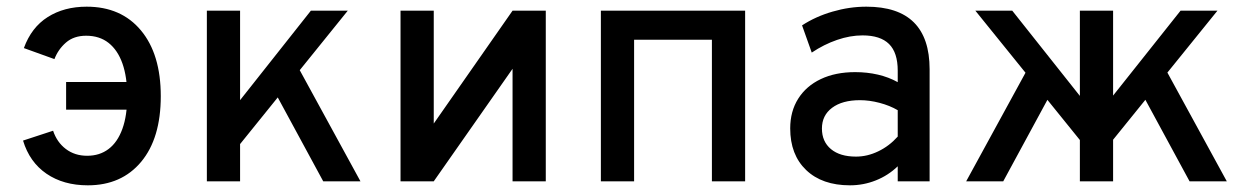

<svg xmlns="http://www.w3.org/2000/svg" viewBox="-20 -543 3729 575"><path d="M243 12Q170 12 119.2 -22.8Q68.5 -57.5 49 -122L139 -151.5Q150.5 -117 177.2 -96.8Q204 -76.5 241 -76.5Q278.5 -76.5 305.2 -96.8Q332 -117 346.5 -157Q361 -197 361 -255Q361 -312 346.8 -352.5Q332.5 -393 305.2 -414.5Q278 -436 238 -436Q201 -436 177.5 -415.5Q154 -395 143 -366L51.5 -399Q74 -461 123 -492Q172 -523 239.5 -523Q343 -523 402.2 -451.8Q461.5 -380.5 461.5 -255Q461.5 -129 402.8 -58.5Q344 12 243 12ZM178 -214.5V-297.5H415V-214.5Z M659 -62V-192.5L911 -511H1021.5ZM599.5 0V-511H699V0ZM948 0 790 -291.5 856 -372.5 1059.5 0Z M1179.5 0V-511H1279V-173L1515 -511H1614.5V0H1515V-337L1279 0Z M1779.5 0V-511H2211.5V0H2112V-424H1879V0Z M2525.5 12Q2442 12 2394.2 -33.8Q2346.5 -79.5 2346.5 -158.5Q2346.5 -209.5 2370.5 -247.5Q2394.5 -285.5 2438.2 -306.2Q2482 -327 2541 -327Q2577 -327 2609.2 -319.5Q2641.5 -312 2668.5 -297V-331.5Q2668.5 -385.5 2642.5 -411.2Q2616.5 -437 2563 -437Q2526 -437 2486.8 -423.5Q2447.5 -410 2411 -385.5L2382 -467Q2422.5 -493.5 2473.2 -508.2Q2524 -523 2574.5 -523Q2669.5 -523 2716.8 -476Q2764 -429 2764 -335.5V0H2668.5V-45Q2640 -17.5 2603 -2.8Q2566 12 2525.5 12ZM2543.5 -74Q2577.5 -74 2610.2 -89.8Q2643 -105.5 2668.5 -134V-213Q2644.5 -227 2614 -235Q2583.5 -243 2555.5 -243Q2502.5 -243 2472 -220.2Q2441.5 -197.5 2441.5 -158Q2441.5 -119 2468.5 -96.5Q2495.5 -74 2543.5 -74Z M3240 -91.5 2901 -511H3011.5L3240 -223ZM3281.5 -85V-216.5L3515.5 -511H3626ZM2873.5 0 3077 -372.5 3142.5 -291.5 2984.5 0ZM3214 0V-511H3313.5V0ZM3542.5 0 3384.5 -291.5 3450.5 -372.5 3654 0Z"/></svg>

Font: Overpass Medium
Style: Regular
Weight: 500
Designer: Delve Withrington, Dave Bailey, Thomas Jockin
Foundry: Delve Fonts LLC
Version: Version 4.000